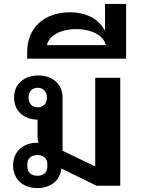

<svg xmlns="http://www.w3.org/2000/svg" viewBox="-20 -950 725 982"><path d="M171 12C238 12 287 -26 294 -88L474 0H595V-552H467V-101H462L300 -179V-451C300 -521 248 -564 176 -564C104 -564 52 -521 52 -451C52 -382 102 -339 172 -338V-256C172 -242 173 -230 177 -220H171C98 -220 47 -175 47 -104C47 -33 98 12 171 12ZM171 -51C139 -51 120 -70 120 -96V-112C120 -138 139 -157 171 -157C203 -157 222 -138 222 -112V-96C222 -70 203 -51 171 -51ZM173 -401C145 -401 126 -420 126 -451C126 -482 145 -501 173 -501C201 -501 220 -482 220 -451C220 -420 201 -401 173 -401Z M119 -650H625V-930H517V-797H514C485 -853 421 -887 337 -887C206 -887 119 -807 119 -685ZM370 -801C450 -801 511 -768 521 -719H220C230 -768 290 -801 370 -801Z"/></svg>

Font: IBM Plex Thai Looped SemiBold
Style: Regular
Weight: 600
Designer: Mike Abbink, Paul van der Laan, Pieter van Rosmalen, Ben Mitchell, Mark Frömberg
Foundry: Bold Monday
Version: Version 1.0